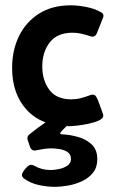

<svg xmlns="http://www.w3.org/2000/svg" viewBox="-20 -475 442 736"><path d="M335.4 -112.3Q342.3 -112.3 345.9 -107.9Q349.6 -103.5 352.1 -98.1Q354 -94.2 359.9 -79.1Q365.7 -64 370.8 -49.3Q376 -34.7 376 -31.7Q376 -21 359.1 -13.2Q342.3 -5.4 318.8 -0.5Q295.4 4.4 274.4 6.6Q253.4 8.8 244.6 8.8Q141.6 8.8 84 -52.2Q26.4 -113.3 26.4 -214.8Q26.4 -282.7 53 -336.9Q79.6 -391.1 129.9 -422.9Q180.2 -454.6 250.5 -454.6Q277.8 -454.6 309.6 -448.5Q341.3 -442.4 365.2 -429.2Q370.1 -426.8 373.3 -423.6Q376.5 -420.4 376.5 -414.6Q376.5 -409.7 374 -404.8L351.6 -348.1Q346.2 -334.5 334.5 -334.5Q329.6 -334.5 323.7 -336.9Q307.6 -342.3 291.5 -345.9Q275.4 -349.6 258.3 -349.6Q199.2 -349.6 170.7 -312.5Q142.1 -275.4 142.1 -220.2Q142.1 -167 169.2 -130.6Q196.3 -94.2 253.4 -94.2Q272 -94.2 289.1 -98.6Q306.2 -103 323.2 -109.4Q326.2 -110.4 329.1 -111.3Q332 -112.3 335.4 -112.3ZM64 195.8Q64 190.4 70.1 181.2Q76.2 171.9 84.2 164.3Q92.3 156.7 98.6 156.7Q102.5 156.7 106.4 158.2Q110.4 159.7 113.8 161.6Q140.6 176.8 174.8 176.8Q187.5 176.8 205.8 173.1Q224.1 169.4 238 160.2Q252 150.9 252 134.3Q252 116.7 238.8 107.9Q225.6 99.1 208 96.4Q190.4 93.8 177.2 93.8Q163.1 93.8 148.4 95.9Q133.8 98.1 119.6 101.1Q114.7 102.1 112.8 102.1Q99.6 102.1 94.7 86.9Q89.8 71.8 86.4 62.5Q85 58.6 85 54.7Q85 46.4 93.3 39.6Q123.5 15.1 157.2 -7.8Q162.6 -11.7 169.4 -11.7L225.6 -10.3Q229 -10.3 235.1 -9.3Q241.2 -8.3 241.2 -2.9Q241.2 2 233.6 9.8Q226.1 17.6 218.5 25.1Q210.9 32.7 210.9 36.1Q210.9 39.1 214.8 39.6Q218.8 40 220.2 40Q249.5 41.5 280.3 50.3Q311 59.1 332 79.1Q353 99.1 353 135.3Q353 166 336.9 186.5Q320.8 207 295.7 219Q270.5 231 242.2 236.1Q213.9 241.2 189 241.2Q160.2 241.2 128.2 234.1Q96.2 227.1 72.3 209.5Q64 203.1 64 195.8Z"/></svg>

Font: Belanosima
Style: Regular
Weight: 400
Designer: The DocRepair Project, Santiago Orozco
Foundry: Google
Version: Version 2.000